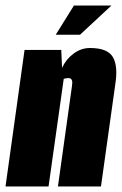

<svg xmlns="http://www.w3.org/2000/svg" viewBox="-29 -676 442 696"><path d="M-9 0 60 -495H193L196 -430Q210 -461 237.5 -481.5Q265 -502 297 -502Q330 -502 350.5 -493.5Q371 -485 380.5 -468.5Q390 -452 392 -427.5Q394 -403 389 -371L337 0H181L232 -365Q233 -372 233 -377Q233 -382 231.5 -385.5Q230 -389 227 -391Q224 -393 219 -393Q217 -393 213.5 -392.5Q210 -392 207 -391.5Q204 -391 202 -390L147 0ZM173 -550 239 -656H375L261 -550Z"/></svg>

Font: Alumni Sans Thin Black
Style: Italic
Weight: 900
Italic angle: -8°
Version: Version 1.016